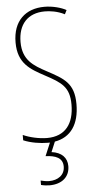

<svg xmlns="http://www.w3.org/2000/svg" viewBox="-63 -761 515 1038"><g transform="rotate(-5 194.5 -242.0)"><path d="M273 145C273 100 244 69 189 62L212 7C299 -8 346 -75 346 -185C346 -299 292 -327 201 -376C132 -413 74 -447 74 -545C74 -640 125 -699 219 -699C246 -699 287 -694 326 -674L337 -696C310 -711 264 -724 219 -724C117 -724 47 -663 47 -545C47 -431 113 -395 189 -354C277 -307 319 -280 319 -185C319 -82 272 -16 172 -16C129 -16 77 -28 42 -44V-15C81 2 134 10 172 10C176 10 181 10 185 10L155 81C209 83 248 98 248 145C248 192 210 217 163 217C150 217 131 214 117 210V234C132 238 151 240 163 240C231 240 273 203 273 145Z"/></g></svg>

Font: Noto Sans Ethiopic ExtraCondensed Thin
Style: Regular
Weight: 100
Width: 2
Designer: Monotype Design Team
Foundry: Monotype Imaging Inc.
Version: Version 2.102